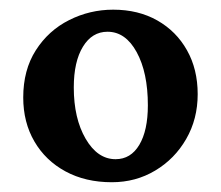

<svg xmlns="http://www.w3.org/2000/svg" viewBox="-20 -369 455 395"><path d="M210 5.9Q155.8 5.9 114.7 -16.4Q73.7 -38.6 50.8 -77.9Q27.8 -117.2 27.8 -168.5Q27.8 -225.1 53.7 -265.6Q79.6 -306.2 122.1 -327.6Q164.6 -349.1 212.9 -349.1Q264.6 -349.1 303.7 -326.9Q342.8 -304.7 364.7 -265.6Q386.7 -226.6 386.7 -175.3Q386.7 -124 363 -83Q339.4 -42 299.3 -18.1Q259.3 5.9 210 5.9ZM217.8 -41.5Q249 -41.5 266.6 -71Q284.2 -100.6 284.2 -152.3Q284.2 -219.7 261.2 -261.7Q238.3 -303.7 201.2 -303.7Q169.4 -303.7 150.6 -272.9Q131.8 -242.2 131.8 -189Q131.8 -125.5 156.2 -83.5Q180.7 -41.5 217.8 -41.5Z"/></svg>

Font: Lateef SemiBold
Style: Regular
Weight: 600
Designer: SIL International
Foundry: SIL International
Version: Version 4.200